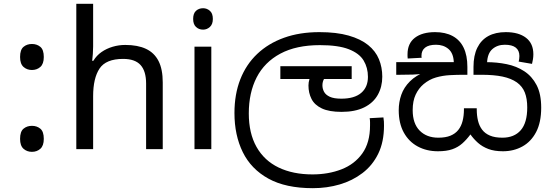

<svg xmlns="http://www.w3.org/2000/svg" viewBox="-20 -780 2886 1004"><path d="M147 -414Q121 -414 103 -430Q85 -446 85 -482Q85 -520 103 -535Q121 -550 147 -550Q173 -550 191 -535Q209 -520 209 -482Q209 -446 191 -430Q173 -414 147 -414ZM147 14Q121 14 103 -2Q85 -18 85 -54Q85 -92 103 -107Q121 -122 147 -122Q173 -122 191 -107Q209 -92 209 -54Q209 -18 191 -2Q173 14 147 14Z M467 -537Q467 -518 465.5 -498Q464 -478 462 -462H468Q485 -490 511 -508Q537 -526 569 -535.5Q601 -545 635 -545Q700 -545 743.5 -524.5Q787 -504 809 -461Q831 -418 831 -349V0H744V-343Q744 -408 715 -440Q686 -472 624 -472Q534 -472 500.5 -421.5Q467 -371 467 -277V0H379V-760H467Z M1085 -536V0H997V-536ZM1042 -737Q1062 -737 1077.5 -723.5Q1093 -710 1093 -681Q1093 -653 1077.5 -639Q1062 -625 1042 -625Q1020 -625 1005 -639Q990 -653 990 -681Q990 -710 1005 -723.5Q1020 -737 1042 -737Z M1616 204Q1474 204 1383.5 154Q1293 104 1249.5 15.5Q1206 -73 1206 -189Q1206 -287 1236.5 -365Q1267 -443 1325 -498Q1383 -553 1465 -582.5Q1547 -612 1650 -612Q1740 -612 1803 -594Q1866 -576 1905 -544.5Q1944 -513 1961.5 -470.5Q1979 -428 1979 -379Q1979 -326 1955.5 -284Q1932 -242 1884.5 -218.5Q1837 -195 1766 -195Q1701 -195 1663 -213Q1625 -231 1609 -262.5Q1593 -294 1593 -333Q1593 -349 1598 -365.5Q1603 -382 1610 -396L1653 -374L1611 -367H1446V-434H1819V-367H1638L1699 -398Q1683 -383 1674.5 -367.5Q1666 -352 1666 -334Q1666 -316 1674.5 -300Q1683 -284 1704.5 -274Q1726 -264 1765 -264Q1833 -264 1868.5 -294Q1904 -324 1904 -378Q1904 -426 1881.5 -463.5Q1859 -501 1804 -522.5Q1749 -544 1653 -544Q1529 -544 1446 -499.5Q1363 -455 1322 -375Q1281 -295 1281 -187Q1281 -83 1321.5 -11.5Q1362 60 1437 96Q1512 132 1614 132Q1697 132 1765.5 105.5Q1834 79 1874.5 22.5Q1915 -34 1915 -124Q1915 -129 1915 -141Q1915 -153 1913 -162L1985 -166Q1987 -155 1987.5 -144.5Q1988 -134 1988 -123Q1988 -38 1958 23.5Q1928 85 1875.5 125Q1823 165 1756.5 184.5Q1690 204 1616 204Z M2610 11Q2565 11 2533.5 -1Q2502 -13 2479.5 -33Q2457 -53 2440 -77Q2420 -50 2397.5 -30Q2375 -10 2345 0.5Q2315 11 2270 11Q2211 11 2164.5 -14Q2118 -39 2091.5 -87Q2065 -135 2065 -204Q2065 -246 2078.5 -284.5Q2092 -323 2123.5 -354.5Q2155 -386 2207 -406L2209 -397Q2175 -391 2138 -390Q2101 -389 2072 -389H2052V-455H2353Q2351 -502 2325 -524Q2299 -546 2260 -546Q2222 -546 2203 -531Q2184 -516 2184 -489Q2184 -487 2184 -484Q2184 -481 2185 -478L2112 -474Q2111 -479 2111 -485.5Q2111 -492 2111 -496Q2111 -553 2149.5 -582.5Q2188 -612 2255 -612Q2309 -612 2347 -591.5Q2385 -571 2404.5 -530.5Q2424 -490 2424 -430V-389H2404Q2369 -389 2332 -387Q2295 -385 2260 -375Q2225 -365 2195 -340Q2169 -318 2153.5 -285Q2138 -252 2138 -204Q2138 -134 2174.5 -97Q2211 -60 2272 -60Q2310 -60 2335.5 -70.5Q2361 -81 2376.5 -100.5Q2392 -120 2399 -147.5Q2406 -175 2406 -208V-214H2473V-208Q2473 -176 2479.5 -149Q2486 -122 2501 -102Q2516 -82 2542 -71Q2568 -60 2607 -60Q2669 -60 2703 -99Q2737 -138 2737 -218Q2737 -264 2724.5 -296Q2712 -328 2683 -349Q2653 -370 2608 -379.5Q2563 -389 2497 -389H2456V-430Q2456 -490 2476 -530.5Q2496 -571 2533.5 -591.5Q2571 -612 2625 -612Q2692 -612 2730.5 -582.5Q2769 -553 2769 -496Q2769 -483 2767 -470.5Q2765 -458 2762 -446L2692 -458Q2694 -463 2695 -472.5Q2696 -482 2696 -487Q2696 -516 2677 -531Q2658 -546 2620 -546Q2581 -546 2555 -523.5Q2529 -501 2527 -452L2508 -455H2523Q2578 -455 2629.5 -444.5Q2681 -434 2721.5 -407.5Q2762 -381 2786 -335Q2810 -289 2810 -217Q2810 -140 2783.5 -89.5Q2757 -39 2711.5 -14Q2666 11 2610 11Z"/></svg>

Font: hexlsinhala05
Style: Book
Weight: 400
Designer: Jelle Bosma - Monotype Design Team
Foundry: Monotype Imaging Inc.
Version: Version 2.003